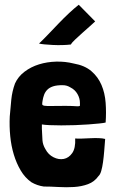

<svg xmlns="http://www.w3.org/2000/svg" viewBox="-20 -774 484 807"><path d="M144 -591Q151 -589 166.5 -587.5Q182 -586 201.5 -585Q221 -584 241.5 -584.5Q262 -585 278 -587Q282 -595 296 -608Q310 -621 326 -635.5Q342 -650 357 -663Q372 -676 379 -683L380 -684L311 -754Q293 -740 271 -719.5Q249 -699 226.5 -675.5Q204 -652 182.5 -629.5Q161 -607 144 -591ZM424 -259Q427 -301 424 -342Q421 -383 406.5 -417Q392 -451 364 -475Q336 -499 290 -507Q254 -516 216 -515Q178 -514 144 -503.5Q110 -493 83 -472.5Q56 -452 43 -423Q31 -390 27.5 -355.5Q24 -321 21 -284Q19 -243 23 -202Q27 -161 38 -124.5Q49 -88 67 -57.5Q85 -27 112 -8Q136 6 164 10Q192 10 225.5 12Q259 14 291 12Q323 10 350 0Q377 -10 394 -34Q401 -40 405.5 -55.5Q410 -71 413 -92.5Q416 -114 418 -139Q420 -164 422 -190Q411 -193 394 -193.5Q377 -194 358.5 -193Q340 -192 323 -191.5Q306 -191 296 -192Q298 -151 283.5 -130.5Q269 -110 248 -106Q227 -102 205 -113Q183 -124 171 -147Q160 -165 158.5 -184Q157 -203 156 -233V-251Q167 -249 188.5 -248Q210 -247 237.5 -247Q265 -247 295 -248Q325 -249 351.5 -251Q378 -253 397.5 -255Q417 -257 424 -259ZM316 -341Q316 -333 316 -330.5Q316 -328 310.5 -327.5Q305 -327 292 -328Q279 -329 253 -329Q215 -329 195.5 -328.5Q176 -328 167 -329.5Q158 -331 157.5 -335.5Q157 -340 159 -351Q161 -364 165.5 -376Q170 -388 179 -397Q188 -406 203 -411Q218 -416 242 -416Q253 -416 261 -413.5Q269 -411 277 -406Q295 -397 305.5 -379Q316 -361 316 -341Z"/></svg>

Font: Londrina Solid
Style: Regular
Weight: 400
Designer: Marcelo Magalhaes
Foundry: Marcelo Magalhães
Version: Version 1.002